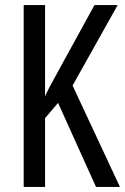

<svg xmlns="http://www.w3.org/2000/svg" viewBox="-20 -734 491 754"><path d="M451 0H357L208 -330L157 -270V0H73V-714H157V-356Q168 -382 211 -459L351 -714H442L265 -398Z"/></svg>

Font: Noto Sans Khmer UI ExtraCondensed
Style: Regular
Weight: 400
Width: 2
Designer: Danh Hong and the Monotype Design Team
Foundry: Monotype Imaging Inc.
Version: Version 2.002; ttfautohint (v1.8.4.7-5d5b)